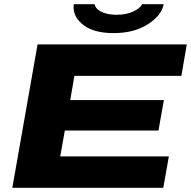

<svg xmlns="http://www.w3.org/2000/svg" viewBox="-20 -901 916 921"><path d="M524.9 -742.2Q432.6 -742.2 382.8 -779.1Q333 -815.9 333 -866.2Q333 -876 334 -880.9H434.1Q434.1 -874.5 441.9 -862.8Q454.1 -848.1 480 -839.1Q505.9 -830.1 538.1 -830.1Q586.4 -830.1 620.4 -846.4Q654.3 -862.8 661.1 -880.9H765.1Q755.9 -827.6 689.7 -784.9Q623.5 -742.2 524.9 -742.2ZM39.1 0 160.2 -688H876L850.1 -537.1H336.9L316.9 -420.9H766.1L740.2 -274.9H291L269 -150.9H790L763.2 0Z"/></svg>

Font: Archivo Expanded ExtraBold
Style: Italic
Weight: 800
Width: 7
Italic angle: -10°
Designer: Hector Gatti
Foundry: Omnibus-Type
Version: Version 2.001